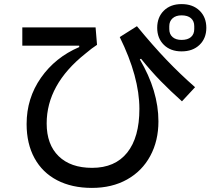

<svg xmlns="http://www.w3.org/2000/svg" viewBox="-20 -881 1040 938"><path d="M748 -745Q748 -797 780.5 -829Q813 -861 867 -861Q922 -861 955 -829Q988 -797 988 -745Q988 -694 955 -662Q922 -630 867 -630Q813 -630 780.5 -662Q748 -694 748 -745ZM929 -739V-753Q929 -778 913 -792Q897 -806 867 -806Q839 -806 823 -791.5Q807 -777 807 -753V-739Q807 -714 823 -700Q839 -686 867 -686Q897 -686 913 -700Q929 -714 929 -739ZM110 -275Q110 -401 180 -501Q250 -601 367 -651V-658H89V-747H447L454 -662Q429 -646 396 -618Q208 -468 208 -278Q208 -175 266.5 -118Q325 -61 430 -61Q542 -61 601.5 -135.5Q661 -210 661 -349Q661 -505 565 -700L649 -753Q727 -658 793.5 -588.5Q860 -519 933 -455L869 -386Q813 -436 766 -484Q719 -532 669 -594L663 -591Q754 -437 754 -288Q754 -193 714 -119Q674 -45 600.5 -4Q527 37 429 37Q331 37 259 -0.5Q187 -38 148.5 -108.5Q110 -179 110 -275Z"/></svg>

Font: IBM Plex Sans JP Medm
Style: Regular
Weight: 500
Designer: Mike Abbink; Paul van der Laan; Pieter van Rosmalen; Wujin Sim; Yejin Wi; Jinhee Kim; Boomi Park; Yona Kim; Kichan Ma
Foundry: Sandoll Inc.
Version: Version 1.002